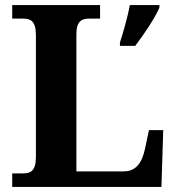

<svg xmlns="http://www.w3.org/2000/svg" viewBox="-20 -734 694 754"><path d="M28 0H614L621 -223H565L549 -148C537 -92 512 -61 466 -61H280V-600C280 -653 303 -661 331 -661H373V-714H28V-661H70C99 -661 121 -653 121 -596V-118C121 -61 99 -53 70 -53H28ZM451 -567V-554H511C544 -597 588 -662 606 -704V-714H490C482 -670 464 -607 451 -567Z"/></svg>

Font: Noto Serif NP Hmong
Style: Bold
Weight: 700
Designer: Dalton Maag Ltd
Foundry: Dalton Maag Ltd
Version: Version 1.001